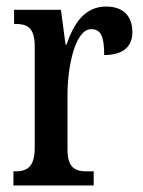

<svg xmlns="http://www.w3.org/2000/svg" viewBox="-20 -566 437 586"><path d="M21 0H266V-43H246C212 -43 186 -51 186 -110V-276C186 -368 211 -477 258 -477C289 -477 298 -453 298 -398C356 -398 384 -424 384 -468C384 -515 358 -546 304 -546C239 -546 206 -496 183 -430H180L166 -536H23V-493H26C61 -493 86 -484 86 -425V-115C86 -52 59 -43 24 -43H21Z"/></svg>

Font: Noto Serif Georgian ExtraCondensed Medium
Style: Regular
Weight: 500
Width: 2
Designer: Monotype Design Team, Akaki Razmadze
Foundry: Google LLC
Version: Version 2.003